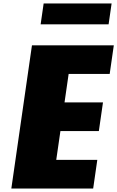

<svg xmlns="http://www.w3.org/2000/svg" viewBox="-20 -1086 676 1106"><path d="M231.4 -1066 214.1 -946H605.6L622.9 -1066ZM635.6 -825H164.1L45.3 0H516.7L540.5 -165H304L328 -331H549.4L573.2 -496H351.7L375.4 -660H611.8Z"/></svg>

Font: Blink
Style: WideObl
Weight: 400
Designer: Mew Too
Foundry: Cannot Into Space Fonts
Version: Version 001.000